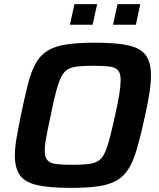

<svg xmlns="http://www.w3.org/2000/svg" viewBox="-20 -903 773 931"><path d="M324 8Q219 8 160 -5.5Q101 -19 76.5 -53.5Q52 -88 52 -149Q52 -186 60.5 -235Q69 -284 82 -348Q100 -434 115.5 -495Q131 -556 153 -595.5Q175 -635 210.5 -657Q246 -679 302 -687.5Q358 -696 441 -696Q546 -696 604.5 -682.5Q663 -669 687.5 -634.5Q712 -600 712 -538Q712 -500 704.5 -452Q697 -404 683 -340Q664 -253 647 -192Q630 -131 608 -92Q586 -53 551 -31Q516 -9 461.5 -0.5Q407 8 324 8ZM331 -104Q376 -104 405 -107Q434 -110 453.5 -121Q473 -132 486 -158Q499 -184 511 -229Q523 -274 538 -344Q552 -404 558.5 -446Q565 -488 565 -515Q565 -548 552 -562.5Q539 -577 510 -580.5Q481 -584 433 -584Q388 -584 358.5 -581Q329 -578 309.5 -567Q290 -556 277 -530Q264 -504 252 -459Q240 -414 226 -344Q217 -303 210.5 -270.5Q204 -238 200.5 -214.5Q197 -191 197 -172Q197 -140 210.5 -125.5Q224 -111 253 -107.5Q282 -104 331 -104ZM528 -783 550 -883H660L639 -783ZM319 -783 341 -883H451L429 -783Z"/></svg>

Font: Saira Thin SemiBold
Style: Italic
Weight: 600
Italic angle: -12°
Version: Version 1.101